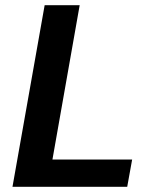

<svg xmlns="http://www.w3.org/2000/svg" viewBox="-20 -720 608 740"><path d="M28.1 0 152.1 -700H287.1L182.1 -105.1H489.3L470.3 0Z"/></svg>

Font: DM Sans 9pt
Style: Italic
Weight: 400
Italic angle: -10°
Designer: Colophon Foundry, Jonny Pinhorn
Foundry: Colophon Foundry
Version: Version 4.004